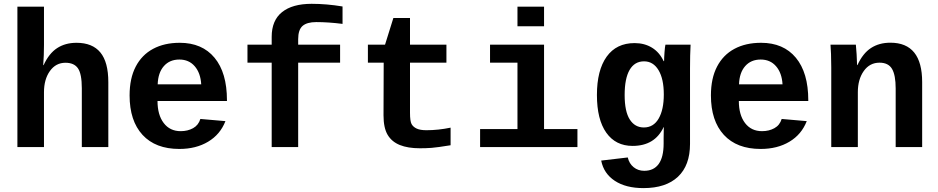

<svg xmlns="http://www.w3.org/2000/svg" viewBox="-20 -759 4841 991"><path d="M205.1 -422.9Q232.9 -483.4 274.9 -510.7Q316.9 -538.1 375 -538.1Q457 -538.1 498 -488.3Q539.1 -438.5 539.1 -335V0H402.3V-303.2Q402.3 -377 382.6 -406Q362.8 -435.1 317.9 -435.1Q268.1 -435.1 237.5 -392.3Q207 -349.6 207 -282.7V0H69.8V-724.6H207V-526.9Q207 -473.6 203.1 -422.9Z M905.8 9.8Q782.7 9.8 715.8 -62.7Q648.9 -135.3 648.9 -266.6Q648.9 -354.5 680.4 -415Q711.9 -475.6 770 -506.8Q828.1 -538.1 907.7 -538.1Q1023.4 -538.1 1087.4 -460.9Q1151.4 -383.8 1151.4 -241.7V-237.8H793Q793 -166 825 -124Q856.9 -82 912.6 -82Q948.7 -82 976.6 -97.4Q1004.4 -112.8 1014.2 -145L1143.6 -133.8Q1116.7 -64.9 1054.2 -27.6Q991.7 9.8 905.8 9.8ZM905.8 -451.7Q855.5 -451.7 825.7 -417.7Q795.9 -383.8 793.9 -323.7H1018.6Q1015.1 -382.3 985.1 -417Q955.1 -451.7 905.8 -451.7Z M1519 -435.5V0H1382.3V-435.5H1257.3V-528.3H1382.3V-568.8Q1382.3 -653.8 1435.8 -696.5Q1489.3 -739.3 1588.4 -739.3Q1666 -739.3 1748 -725.6V-635.7Q1674.8 -645 1612.3 -645Q1564.5 -645 1541.7 -625.2Q1519 -605.5 1519 -556.2V-528.3H1735.4V-435.5Z M1960.4 -435.5H1878.9V-528.3H1967.3L2010.3 -666H2096.2V-528.3H2284.2V-435.5H2096.2V-176.8Q2096.2 -133.8 2104.2 -118.9Q2112.3 -104 2130.4 -95.5Q2148.4 -86.9 2181.2 -86.9Q2241.7 -86.9 2305.7 -100.1V-9.3Q2236.3 2 2207.5 4.2Q2178.7 6.3 2147.5 6.3Q2085.4 6.3 2043.7 -10.5Q2002 -27.3 1980.7 -63.2Q1959.5 -99.1 1959.5 -164.1Z M2788.1 -92.8H2960.4V0H2458V-92.8H2650.9V-435.5H2509.3V-528.3H2788.1ZM2650.9 -623.5V-724.6H2788.1V-623.5Z M3301.3 211.9Q3210.4 211.9 3153.3 174.3Q3096.2 136.7 3083 69.8L3220.2 53.7Q3227.5 85.4 3250.5 104Q3273.4 122.6 3305.2 122.6Q3354.5 122.6 3379.9 87.2Q3405.3 51.8 3405.3 -18.1V-46.9L3406.2 -103H3405.3Q3359.9 -5.9 3245.1 -5.9Q3157.7 -5.9 3109.4 -74Q3061 -142.1 3061 -268.6Q3061 -396.5 3111.3 -466.6Q3161.6 -536.6 3255.4 -536.6Q3306.6 -536.6 3345.2 -512.9Q3383.8 -489.3 3405.3 -443.4H3407.7Q3407.7 -460.4 3409.9 -489.7Q3412.1 -519 3414.6 -528.3H3544.4Q3541.5 -475.6 3541.5 -406.2V-16.1Q3541.5 94.7 3479.2 153.3Q3417 211.9 3301.3 211.9ZM3406.2 -271.5Q3406.2 -351.6 3378.9 -397Q3351.6 -442.4 3304.2 -442.4Q3255.4 -442.4 3229.7 -398.2Q3204.1 -354 3204.1 -268.6Q3204.1 -183.6 3230.5 -142.3Q3256.8 -101.1 3303.2 -101.1Q3353 -101.1 3379.6 -147Q3406.2 -192.9 3406.2 -271.5Z M3906.2 9.8Q3783.2 9.8 3716.3 -62.7Q3649.4 -135.3 3649.4 -266.6Q3649.4 -354.5 3680.9 -415Q3712.4 -475.6 3770.5 -506.8Q3828.6 -538.1 3908.2 -538.1Q4023.9 -538.1 4087.9 -460.9Q4151.9 -383.8 4151.9 -241.7V-237.8H3793.5Q3793.5 -166 3825.4 -124Q3857.4 -82 3913.1 -82Q3949.2 -82 3977.1 -97.4Q4004.9 -112.8 4014.6 -145L4144 -133.8Q4117.2 -64.9 4054.7 -27.6Q3992.2 9.8 3906.2 9.8ZM3906.2 -451.7Q3856 -451.7 3826.2 -417.7Q3796.4 -383.8 3794.4 -323.7H4019Q4015.6 -382.3 3985.6 -417Q3955.6 -451.7 3906.2 -451.7Z M4603 0V-302.2Q4603 -371.1 4584.2 -403.3Q4565.4 -435.5 4519.5 -435.5Q4468.8 -435.5 4438.2 -392.3Q4407.7 -349.1 4407.7 -283.2V0H4270.5V-410.2Q4270.5 -452.6 4269.3 -479.7Q4268.1 -506.8 4266.6 -528.3H4397.5Q4398.9 -519 4401.4 -478.8Q4403.8 -438.5 4403.8 -423.3H4405.8Q4433.6 -483.9 4475.6 -511.2Q4517.6 -538.6 4575.7 -538.6Q4739.7 -538.6 4739.7 -335.4V0Z"/></svg>

Font: Liberation Mono
Style: Bold
Weight: 700
Monospace: yes
Designer: Steve Matteson
Foundry: Ascender Corporation
Version: Version 2.1.5